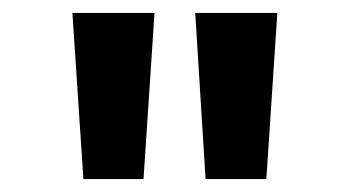

<svg xmlns="http://www.w3.org/2000/svg" viewBox="-20 -749 541 297"><path d="M109 -472H202L219 -729H92ZM298 -472H392L409 -729H282Z"/></svg>

Font: Noto Sans Gurmukhi UI ExtraCondensed
Style: Bold
Weight: 700
Width: 2
Designer: Jelle Bosma - Monotype Design Team
Foundry: Monotype Imaging Inc.
Version: Version 2.004